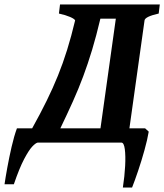

<svg xmlns="http://www.w3.org/2000/svg" viewBox="-70 -635 731 855"><path d="M377 -551.8Q358.9 -475.1 340.1 -412.8Q321.3 -350.6 300.5 -294.9Q279.8 -239.3 254.6 -183.3Q229.5 -127.4 198.7 -63.5H377.4L445.8 -551.8ZM470.7 0H97.7Q88.4 2 73.2 18.1Q58.1 34.2 37.4 73.5Q16.6 112.8 -8.3 185.5H-49.8Q-45.9 157.7 -37.6 112.1Q-29.3 66.4 -18.3 18.6Q-7.3 -29.3 5.4 -63.5Q8.8 -63.5 24.2 -63.5Q39.6 -63.5 54.9 -63.5Q70.3 -63.5 73.2 -63.5Q109.9 -129.4 137.9 -186.5Q166 -243.7 188.2 -298.6Q210.4 -353.5 229 -413.3Q247.6 -473.1 264.6 -544.4Q261.2 -551.3 241.9 -559.6Q222.7 -567.9 192.4 -574.7L197.3 -615.2H641.6L636.7 -574.7Q576.2 -561 573.7 -544.4L506.3 -63.5H576.2L592.3 -48.8Q586.4 -13.2 573.2 34.2Q560.1 81.5 544.9 126.2Q529.8 170.9 518.1 200.2H477.1Q484.9 149.9 487.3 104.2Q489.7 58.6 485.8 29.3Q481.9 0 470.7 0Z"/></svg>

Font: Gentium Book Plus
Style: Bold Italic
Weight: 700
Italic angle: -8°
Designer: Victor Gaultney, Annie Olsen, Iska Routamaa, Becca Hirsbrunner
Foundry: SIL International
Version: Version 6.101